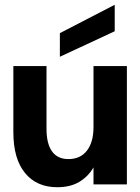

<svg xmlns="http://www.w3.org/2000/svg" viewBox="-20 -773 588 805"><path d="M220 12Q134 12 85 -47.5Q36 -107 36 -219V-496H175V-232Q175 -171 198 -138.5Q221 -106 267 -106Q317 -106 344.5 -141.5Q372 -177 372 -240V-496H512V0H372V-71Q350 -33 312.5 -10.5Q275 12 220 12ZM231 -535V-634L461 -753V-642Z"/></svg>

Font: Host Grotesk Black
Style: Regular
Weight: 900
Designer: Doğukan Karapınar based on Poppins by Indian Type Foundry, Jonny Pinhorn
Foundry: Element Type
Version: Version 1.000; ttfautohint (v1.8.4.7-5d5b);gftools[0.9.33]